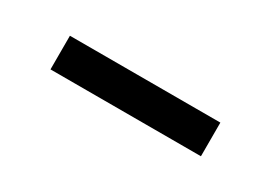

<svg xmlns="http://www.w3.org/2000/svg" viewBox="-15 -883 473 336"><g transform="rotate(30 222.0 -715.0)"><path d="M374 -681H70V-749H374Z"/></g></svg>

Font: Hind Colombo Medium
Style: Regular
Weight: 500
Designer: Jyotish Sonowal, Aditi Pimprikar
Foundry: Indian Type Foundry
Version: Version 1.000;PS 1.0;hotconv 1.0.86;makeotf.lib2.5.63406; tt